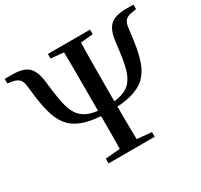

<svg xmlns="http://www.w3.org/2000/svg" viewBox="-159 -931 1178 1128"><g transform="rotate(-30 430.5 -367.5)"><path d="M431 -261Q337 -261 276.5 -278Q216 -295 180.5 -329.5Q145 -364 126.5 -418Q108 -472 98 -545L87 -636Q83 -668 66 -682.5Q49 -697 13 -701L-6 -704V-735H44Q119 -735 151.5 -705.5Q184 -676 193 -607L202 -534Q210 -470 222 -425Q234 -380 258 -351.5Q282 -323 323 -309.5Q364 -296 431 -296Q496 -296 537.5 -309.5Q579 -323 602.5 -351.5Q626 -380 638.5 -425Q651 -470 659 -534L668 -604Q677 -676 710.5 -705.5Q744 -735 818 -735H867V-704L847 -701Q811 -697 794.5 -682.5Q778 -668 774 -636L762 -545Q752 -472 733.5 -418Q715 -364 680 -329.5Q645 -295 584.5 -278Q524 -261 431 -261ZM373 0Q375 -85 375 -166Q375 -247 375 -334V-384Q375 -470 375 -560Q375 -650 373 -735H489Q487 -651 486.5 -561Q486 -471 486 -384V-334Q486 -249 486.5 -167.5Q487 -86 489 0ZM274 0V-32L417 -45H442L587 -32V0ZM287 -704V-735H573V-704L442 -691H417Z"/></g></svg>

Font: Noto Serif TC SemiBold
Style: Regular
Weight: 600
Version: Version 2.002-H1;hotconv 1.1.0;makeotfexe 2.6.0